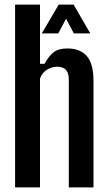

<svg xmlns="http://www.w3.org/2000/svg" viewBox="-20 -820 467 840"><path d="M46 0V-800H155V-541H175Q193 -574 214 -591Q235 -608 275 -608Q330 -608 359.5 -575Q389 -542 389 -465V0H281V-473Q281 -528 231 -528Q207 -528 185.5 -515Q164 -502 155 -476V0ZM163 -674 237 -800H302L375 -674H303L269 -738L235 -674Z"/></svg>

Font: Big Shoulders Display
Style: Bold
Weight: 700
Designer: Patric King
Foundry: XO Type Co
Version: Version 1.000; ttfautohint (v1.8.2)